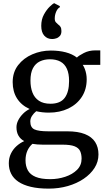

<svg xmlns="http://www.w3.org/2000/svg" viewBox="-20 -876 644 1166"><path d="M276 269.5Q212.5 269.5 166.8 258.5Q121 247.5 91.5 227.5Q62 207.5 47.8 179.2Q33.5 151 33.5 115.5Q33.5 83.5 46.2 57Q59 30.5 80.5 11.2Q102 -8 127 -19Q104 -31.5 92 -52.5Q80 -73.5 80 -103Q80 -125 91 -146.2Q102 -167.5 120 -185.5Q138 -203.5 160 -214Q110 -236.5 83.5 -278Q57 -319.5 57 -377.5Q57 -437.5 90.2 -480.5Q123.5 -523.5 176.5 -546.2Q229.5 -569 288.5 -569Q338.5 -569 378.8 -558.5Q419 -548 447 -526.5Q458 -538 489 -554Q520 -570 558.5 -570H589V-482H482.5Q490 -471 495.2 -457Q500.5 -443 503.5 -427.2Q506.5 -411.5 506.5 -394.5Q506.5 -333 476.8 -287.5Q447 -242 395 -217Q343 -192 276.5 -192Q256 -192 236.8 -194.2Q217.5 -196.5 200 -200.5Q184.5 -188 174.2 -172Q164 -156 164 -138.5Q164 -102 189 -90.2Q214 -78.5 274 -78.5H388Q453.5 -78.5 495.5 -61.8Q537.5 -45 557.8 -13.5Q578 18 578 62Q578 106.5 554 144Q530 181.5 488.2 209.8Q446.5 238 392 253.8Q337.5 269.5 276 269.5ZM285 212Q332.5 212 376.2 197.5Q420 183 447.8 155.5Q475.5 128 475.5 88Q475.5 60.5 466.5 41.2Q457.5 22 432.5 12.2Q407.5 2.5 359.5 2.5H239.5Q222.5 2.5 206.5 1.2Q190.5 0 177 -2.5Q157 15 146 40Q135 65 135 97.5Q135 133 149.2 158.8Q163.5 184.5 196.5 198.2Q229.5 212 285 212ZM286.5 -246Q346 -246 372.8 -281.5Q399.5 -317 399.5 -384Q399.5 -429 386.2 -458.2Q373 -487.5 347 -501.8Q321 -516 283 -516Q249 -516 222.2 -503.2Q195.5 -490.5 180.2 -462Q165 -433.5 165 -386.5Q165 -345.5 177.2 -313.8Q189.5 -282 216.5 -264Q243.5 -246 286.5 -246ZM296.5 -639Q267 -639 248.8 -659.5Q230.5 -680 230.5 -719Q230.5 -758.5 247 -788.2Q263.5 -818 282.2 -835.8Q301 -853.5 308 -856.5H309.5L343 -839L344 -832.5Q330 -825.5 321.2 -805.2Q312.5 -785 312.5 -763.5Q312.5 -748.5 319.2 -740.8Q326 -733 333 -727.5Q341 -722.5 347 -713.5Q353 -704.5 353 -687.5Q353 -668 343.5 -657.5Q334 -647 321 -643Q308 -639 298.5 -639Z"/></svg>

Font: Merriweather 20pt
Style: Regular
Weight: 400
Version: Version 2.100